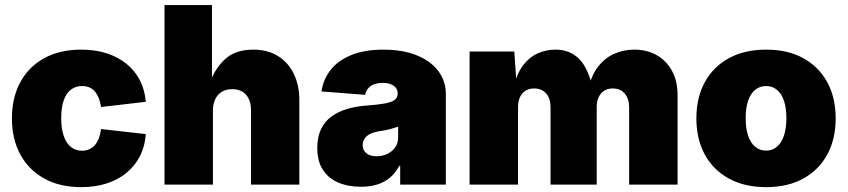

<svg xmlns="http://www.w3.org/2000/svg" viewBox="-20 -748 3435 778"><path d="M309.1 10.3Q221.7 10.3 158.7 -24.9Q95.7 -60.1 62 -122.6Q28.3 -185.1 28.3 -268.6Q28.3 -351.6 62 -414.3Q95.7 -477.1 158.7 -512Q221.7 -546.9 309.1 -546.9Q365.7 -546.9 412.1 -532Q458.5 -517.1 492.7 -489.3Q526.9 -461.4 546.9 -422.6Q566.9 -383.8 570.8 -335.4L389.6 -314.5Q386.2 -335 379.9 -350.8Q373.5 -366.7 364 -377.7Q354.5 -388.7 341.6 -394Q328.6 -399.4 312.5 -399.4Q286.6 -399.4 267.6 -385Q248.5 -370.6 238.3 -341.6Q228 -312.5 228 -269Q228 -226.6 238.3 -197Q248.5 -167.5 267.6 -152.3Q286.6 -137.2 312.5 -137.2Q328.6 -137.2 341.6 -143.1Q354.5 -148.9 364.3 -159.9Q374 -170.9 380.4 -187.5Q386.7 -204.1 389.6 -225.1L570.8 -204.6Q567.4 -155.3 547.4 -116Q527.3 -76.7 493.4 -48.3Q459.5 -20 412.8 -4.9Q366.2 10.3 309.1 10.3Z M842.8 -299.3V0H646.5V-727.5H838.9V-398.9H825.7Q845.2 -462.4 887.9 -504.6Q930.7 -546.9 1006.3 -546.9Q1064.5 -546.9 1106.2 -521Q1147.9 -495.1 1170.4 -449Q1192.9 -402.8 1192.9 -342.8V0H997.1V-300.8Q997.1 -341.3 977.1 -364Q957 -386.7 920.4 -386.7Q896.5 -386.7 879.2 -376.2Q861.8 -365.7 852.3 -346.4Q842.8 -327.1 842.8 -299.3Z M1442.9 8.8Q1390.6 8.8 1350.6 -8.3Q1310.5 -25.4 1288.1 -60.3Q1265.6 -95.2 1265.6 -148.4Q1265.6 -193.4 1280.8 -224.6Q1295.9 -255.9 1323.2 -275.9Q1350.6 -295.9 1387 -306.6Q1423.3 -317.4 1465.3 -320.3Q1511.2 -323.7 1538.8 -328.6Q1566.4 -333.5 1578.9 -343Q1591.3 -352.5 1591.3 -367.7V-369.6Q1591.3 -383.3 1583.7 -392.6Q1576.2 -401.9 1562.7 -407Q1549.3 -412.1 1530.3 -412.1Q1511.7 -412.1 1496.8 -406.7Q1481.9 -401.4 1472.4 -390.6Q1462.9 -379.9 1460 -363.8L1282.7 -377.4Q1289.6 -426.3 1319.6 -464.6Q1349.6 -502.9 1403.3 -524.9Q1457 -546.9 1534.2 -546.9Q1592.8 -546.9 1639.6 -533.7Q1686.5 -520.5 1719.2 -496.3Q1752 -472.2 1769.3 -439.5Q1786.6 -406.7 1786.6 -367.7V0H1601.6V-76.2H1598.1Q1581.5 -45.4 1558.6 -26.9Q1535.6 -8.3 1506.8 0.2Q1478 8.8 1442.9 8.8ZM1506.3 -114.7Q1528.3 -114.7 1548.1 -123.8Q1567.9 -132.8 1580.6 -149.7Q1593.3 -166.5 1593.3 -190.9V-234.9Q1585.4 -232.4 1576.9 -229.5Q1568.4 -226.6 1558.3 -224.1Q1548.3 -221.7 1537.8 -219.7Q1527.3 -217.8 1515.1 -215.8Q1492.7 -212.4 1478.3 -204.6Q1463.9 -196.8 1456.8 -185.5Q1449.7 -174.3 1449.7 -160.2Q1449.7 -145.5 1457 -135.3Q1464.4 -125 1477.1 -119.9Q1489.7 -114.7 1506.3 -114.7Z M1882.8 0V-539.1H2064L2073.7 -396.5H2061.5Q2074.7 -450.7 2099.9 -483.6Q2125 -516.6 2158.9 -531.7Q2192.9 -546.9 2230.5 -546.9Q2288.6 -546.9 2326.2 -509.8Q2363.8 -472.7 2383.3 -384.8H2363.3Q2376 -443.4 2404.5 -479.2Q2433.1 -515.1 2471.2 -531Q2509.3 -546.9 2549.8 -546.9Q2602.1 -546.9 2641.6 -524.2Q2681.2 -501.5 2703.4 -460.2Q2725.6 -418.9 2725.6 -362.8V0H2529.3V-313.5Q2529.3 -348.6 2511.2 -369.1Q2493.2 -389.6 2462.9 -389.6Q2442.9 -389.6 2428.2 -380.4Q2413.6 -371.1 2405.8 -354.2Q2397.9 -337.4 2397.9 -313.5V0H2210.9V-313.5Q2210.9 -349.1 2192.9 -369.4Q2174.8 -389.6 2144.5 -389.6Q2124 -389.6 2109.4 -380.4Q2094.7 -371.1 2086.9 -354.2Q2079.1 -337.4 2079.1 -313.5V0Z M3084.5 10.3Q2996.6 10.3 2933.1 -24.7Q2869.6 -59.6 2835.7 -122.1Q2801.8 -184.6 2801.8 -268.6Q2801.8 -352.1 2835.7 -414.6Q2869.6 -477.1 2933.1 -512Q2996.6 -546.9 3084.5 -546.9Q3172.4 -546.9 3235.4 -512Q3298.3 -477.1 3332.3 -414.6Q3366.2 -352.1 3366.2 -268.6Q3366.2 -184.6 3332.3 -122.1Q3298.3 -59.6 3235.4 -24.7Q3172.4 10.3 3084.5 10.3ZM3084.5 -137.7Q3109.4 -137.7 3127.9 -153.1Q3146.5 -168.5 3156.5 -198Q3166.5 -227.5 3166.5 -269Q3166.5 -311.5 3156.5 -340.3Q3146.5 -369.1 3127.9 -384.3Q3109.4 -399.4 3084.5 -399.4Q3059.1 -399.4 3040.3 -384.3Q3021.5 -369.1 3011.5 -340.3Q3001.5 -311.5 3001.5 -269Q3001.5 -227.5 3011.5 -198Q3021.5 -168.5 3040.3 -153.1Q3059.1 -137.7 3084.5 -137.7Z"/></svg>

Font: Inter 18pt Black
Style: Regular
Weight: 900
Designer: Rasmus Andersson
Foundry: rsms
Version: Version 4.001;git-66647c0bb